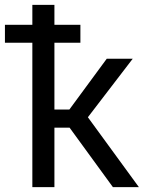

<svg xmlns="http://www.w3.org/2000/svg" viewBox="-52 -770 591 790"><path d="M234.4 -244.6H171.9V0H81.1V-594.2H-31.7V-668H81.1V-750H171.9V-668H278.8V-594.2H171.9V-319.3H233.4L387.2 -528.3H494.1L309.6 -287.6L519.5 0H412.6Z"/></svg>

Font: Roboto
Style: Regular
Weight: 400
Designer: Google
Version: Version 2.134; 2016; ttfautohint (v1.6)